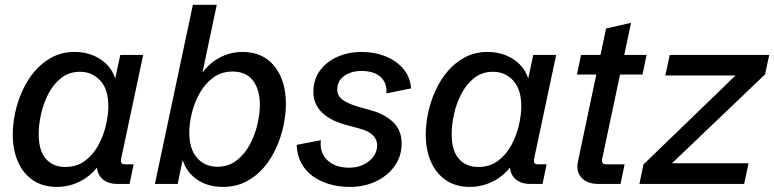

<svg xmlns="http://www.w3.org/2000/svg" viewBox="-20 -752 3165 785"><path d="M212.9 12.2Q154.8 12.2 114.5 -15.4Q74.2 -43 53.2 -91.3Q32.2 -139.6 32.2 -202.1Q32.2 -243.7 41.7 -289.6Q51.3 -335.4 71.3 -380.1Q91.3 -424.8 121.6 -460.4Q151.9 -496.1 192.6 -517.8Q233.4 -539.6 285.2 -539.6Q347.2 -539.6 393.8 -507.6Q440.4 -475.6 454.1 -420.4L446.8 -410.6L471.7 -527.3H565.4L476.1 -106.9Q473.1 -92.3 476.1 -86.2Q479 -80.1 493.7 -80.1H526.4L509.8 0H460Q415.5 0 393.1 -25.9Q370.6 -51.8 378.9 -93.3L383.3 -115.7L403.3 -106Q368.2 -44.9 318.4 -16.4Q268.6 12.2 212.9 12.2ZM247.1 -69.3Q293.9 -69.3 327.6 -94.5Q361.3 -119.6 382.3 -158.7Q403.3 -197.8 413.1 -240.2Q422.9 -282.7 422.9 -317.4Q422.9 -387.2 389.6 -422.9Q356.4 -458.5 307.1 -458.5Q262.2 -458.5 230.2 -433.1Q198.2 -407.7 177.7 -368.2Q157.2 -328.6 147.7 -284.9Q138.2 -241.2 138.2 -204.1Q138.2 -136.2 167.5 -102.8Q196.8 -69.3 247.1 -69.3Z M890.6 12.2Q824.7 12.2 779.1 -22.7Q733.4 -57.6 720.7 -120.1L731.4 -120.6L706.5 0H613.3L768.6 -732.4H866.2L801.8 -426.8L793.9 -435.1Q827.6 -488.3 873.5 -513.9Q919.4 -539.6 971.7 -539.6Q1055.2 -539.6 1102.1 -481.2Q1148.9 -422.9 1148.9 -327.1Q1148.9 -285.2 1139.2 -238.5Q1129.4 -191.9 1109.4 -147.5Q1089.4 -103 1058.6 -67.1Q1027.8 -31.2 986.1 -9.5Q944.3 12.2 890.6 12.2ZM868.7 -70.3Q914.1 -70.3 947 -95.7Q980 -121.1 1001.2 -160.6Q1022.5 -200.2 1032.5 -243.9Q1042.5 -287.6 1042.5 -323.7Q1042.5 -385.3 1014.4 -422.4Q986.3 -459.5 931.2 -459.5Q885.3 -459.5 851.8 -434.8Q818.4 -410.2 796.6 -371.6Q774.9 -333 764.4 -290Q753.9 -247.1 753.9 -210.4Q753.9 -143.6 785.4 -106.9Q816.9 -70.3 868.7 -70.3Z M1410.6 12.2Q1365.2 12.2 1326.2 0.7Q1287.1 -10.7 1257.6 -32.5Q1228 -54.2 1211.2 -86.4Q1194.3 -118.7 1192.9 -159.7L1292 -178.7Q1285.6 -127.9 1318.4 -97.2Q1351.1 -66.4 1407.7 -66.4Q1440.4 -66.4 1466.3 -78.9Q1492.2 -91.3 1507.1 -112.3Q1522 -133.3 1522 -158.2Q1522 -182.6 1503.7 -200Q1485.4 -217.3 1449.2 -226.6L1393.6 -241.7Q1371.6 -247.1 1348.4 -257.6Q1325.2 -268.1 1305.4 -283.9Q1285.6 -299.8 1273.4 -322.8Q1261.2 -345.7 1261.2 -376.5Q1261.2 -426.3 1287.8 -462.9Q1314.5 -499.5 1359.1 -519.5Q1403.8 -539.6 1458.5 -539.6Q1512.7 -539.6 1557.4 -521.2Q1602.1 -502.9 1629.9 -469.5Q1657.7 -436 1660.6 -390.6L1559.6 -370.1Q1563.5 -412.1 1536.4 -437Q1509.3 -461.9 1457.5 -461.9Q1416.5 -461.9 1387.7 -441.7Q1358.9 -421.4 1358.9 -386.2Q1358.9 -360.8 1379.9 -344.7Q1400.9 -328.6 1442.4 -316.4L1499 -300.3Q1551.3 -286.1 1586.7 -253.2Q1622.1 -220.2 1622.1 -166Q1622.1 -112.8 1593.3 -72.8Q1564.5 -32.7 1516.6 -10.3Q1468.8 12.2 1410.6 12.2Z M1901.4 12.2Q1843.3 12.2 1803 -15.4Q1762.7 -43 1741.7 -91.3Q1720.7 -139.6 1720.7 -202.1Q1720.7 -243.7 1730.2 -289.6Q1739.7 -335.4 1759.8 -380.1Q1779.8 -424.8 1810.1 -460.4Q1840.3 -496.1 1881.1 -517.8Q1921.9 -539.6 1973.6 -539.6Q2035.6 -539.6 2082.3 -507.6Q2128.9 -475.6 2142.6 -420.4L2135.3 -410.6L2160.2 -527.3H2253.9L2164.6 -106.9Q2161.6 -92.3 2164.6 -86.2Q2167.5 -80.1 2182.1 -80.1H2214.8L2198.2 0H2148.4Q2104 0 2081.5 -25.9Q2059.1 -51.8 2067.4 -93.3L2071.8 -115.7L2091.8 -106Q2056.6 -44.9 2006.8 -16.4Q1957 12.2 1901.4 12.2ZM1935.5 -69.3Q1982.4 -69.3 2016.1 -94.5Q2049.8 -119.6 2070.8 -158.7Q2091.8 -197.8 2101.6 -240.2Q2111.3 -282.7 2111.3 -317.4Q2111.3 -387.2 2078.1 -422.9Q2044.9 -458.5 1995.6 -458.5Q1950.7 -458.5 1918.7 -433.1Q1886.7 -407.7 1866.2 -368.2Q1845.7 -328.6 1836.2 -284.9Q1826.7 -241.2 1826.7 -204.1Q1826.7 -136.2 1856 -102.8Q1885.3 -69.3 1935.5 -69.3Z M2426.8 0Q2380.4 0 2357.2 -25.9Q2334 -51.8 2343.3 -93.3L2418 -447.3H2338.9L2355.5 -527.3H2435.1L2458 -635.7L2560.1 -658.7L2532.2 -527.3H2623.5L2606.9 -447.3H2515.1L2442.9 -106.9Q2439.5 -91.8 2443.4 -85.9Q2447.3 -80.1 2460.4 -80.1H2533.7L2517.1 0Z M2594.2 0 2610.8 -79.6 2987.3 -443.4H2700.2L2718.3 -527.3H3125L3107.9 -447.8L2727.5 -84.5H3040.5L3022.5 0Z"/></svg>

Font: Schibsted Grotesk Medium
Style: Italic
Weight: 500
Italic angle: -12°
Designer: Bakken & Baeck AS, Henrik Kongsvoll
Foundry: Schibsted ASA
Version: Version 1.100;gftools[0.9.25]